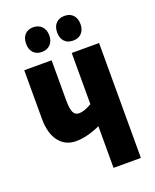

<svg xmlns="http://www.w3.org/2000/svg" viewBox="-168 -1027 904 1121"><g transform="rotate(-20 284.0 -466.0)"><path d="M508.8 0H338.9V-258.8Q254.9 -221.2 189 -221.2Q121.1 -221.2 82.5 -271.7Q43.9 -322.3 43.9 -412.1V-713.9H213.9V-464.8Q213.9 -412.6 224.6 -390.4Q235.4 -368.2 259.8 -368.2Q275.4 -368.2 295.7 -375Q315.9 -381.8 338.9 -396V-713.9H508.8ZM106.9 -855Q106.9 -891.6 126.2 -911.9Q145.5 -932.1 177.7 -932.1Q211.4 -932.1 231.2 -911.1Q251 -890.1 251 -855Q251 -820.8 231.2 -799.8Q211.4 -778.8 177.7 -778.8Q145.5 -778.8 126.2 -799.1Q106.9 -819.3 106.9 -855ZM299.8 -855Q299.8 -891.6 319.6 -911.9Q339.4 -932.1 372.1 -932.1Q406.7 -932.1 425.8 -911.1Q444.8 -890.1 444.8 -855Q444.8 -820.8 425.8 -799.8Q406.7 -778.8 372.1 -778.8Q337.9 -778.8 318.8 -799.3Q299.8 -819.8 299.8 -855Z"/></g></svg>

Font: Open Sans Condensed ExtraBold
Style: Regular
Weight: 800
Width: 3
Designer: Monotype Design Team
Foundry: Monotype Imaging Inc.
Version: Version 3.000; ttfautohint (v1.8.4)